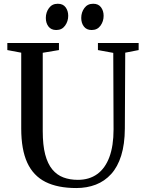

<svg xmlns="http://www.w3.org/2000/svg" viewBox="-20 -966 751 995"><path d="M375.5 8.5Q279 8.5 215.8 -23.2Q152.5 -55 121.2 -123Q90 -191 90 -299.5V-693L18 -706.5V-743H285.5V-706.5L201.5 -692.5V-287Q201.5 -214 214.2 -165.5Q227 -117 251 -88Q275 -59 308.5 -46.5Q342 -34 383.5 -34Q442.5 -34 483.8 -63.8Q525 -93.5 546.8 -151.8Q568.5 -210 568.5 -295.5L567 -692L487.5 -706.5V-743H698.5V-706.5L629 -693L627 -300Q626.5 -218.5 608.2 -160Q590 -101.5 556.2 -64.2Q522.5 -27 476.5 -9.2Q430.5 8.5 375.5 8.5ZM271 -810.5Q245 -810.5 231.2 -828.5Q217.5 -846.5 217.5 -873Q217.5 -902 233.8 -924.2Q250 -946.5 279 -946.5H280Q306.5 -946.5 320 -928.2Q333.5 -910 333.5 -884Q333.5 -855.5 317.2 -833Q301 -810.5 272 -810.5ZM454.5 -810.5Q428.5 -810.5 414.8 -828.5Q401 -846.5 401 -873Q401 -902 417.2 -924.2Q433.5 -946.5 462.5 -946.5H463.5Q490 -946.5 503.5 -928.2Q517 -910 517 -884Q517 -855.5 500.8 -833Q484.5 -810.5 455.5 -810.5Z"/></svg>

Font: Merriweather 72pt
Style: Regular
Weight: 400
Version: Version 2.100